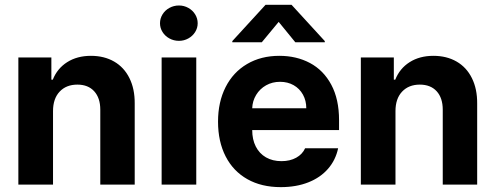

<svg xmlns="http://www.w3.org/2000/svg" viewBox="-20 -770 2066 801"><path d="M201.2 0H56.6V-530.3H194.3V-437.5H200.2Q218.8 -484.4 260.3 -510.7Q301.8 -537.1 359.4 -537.1Q414.6 -537.1 456.1 -513.2Q497.6 -489.3 520 -444.1Q542.5 -398.9 542 -337.9V0H398.4V-312.5Q398.4 -361.3 373 -389.2Q347.7 -417 302.7 -417Q256.3 -417 228.8 -387.7Q201.2 -358.4 201.2 -306.6Z M654.3 -530.3H798.8V0H654.3ZM647.5 -672.9Q647.5 -692.9 658 -710Q668.5 -727.1 686.8 -737.1Q705.1 -747.1 726.6 -747.1Q747.6 -747.1 765.6 -737.1Q783.7 -727.1 794.2 -710Q804.7 -692.9 804.7 -672.9Q804.7 -653.3 794.2 -636.5Q783.7 -619.6 765.6 -609.6Q747.6 -599.6 726.6 -599.6Q705.1 -599.6 686.8 -609.6Q668.5 -619.6 658 -636.5Q647.5 -653.3 647.5 -672.9Z M889.6 -262.7Q889.6 -344.2 921.1 -406.5Q952.6 -468.8 1010.7 -502.9Q1068.8 -537.1 1145.5 -537.1Q1216.8 -537.1 1273.2 -507.1Q1329.6 -477.1 1362.1 -416.5Q1394.5 -356 1394.5 -268.6V-227.5H1032.2Q1032.2 -188 1047.1 -158.7Q1062 -129.4 1089.6 -113.5Q1117.2 -97.7 1154.3 -97.7Q1189.9 -97.7 1215.8 -112.1Q1241.7 -126.5 1252.9 -151.4H1390.6Q1380.4 -102.5 1348.6 -65.9Q1316.9 -29.3 1266.4 -9.3Q1215.8 10.7 1151.4 10.7Q1070.8 10.7 1012 -22.5Q953.1 -55.7 921.4 -117.4Q889.6 -179.2 889.6 -262.7ZM1257.8 -318.4Q1257.8 -350.1 1243.9 -375.2Q1230 -400.4 1205.1 -414.6Q1180.2 -428.7 1148.4 -428.7Q1116.2 -428.7 1090.1 -414.1Q1064 -399.4 1048.6 -374Q1033.2 -348.6 1032.2 -318.4ZM1142.6 -678.7 1072.3 -593.8H949.2V-598.6L1087.9 -750H1196.3L1335 -598.6V-593.8H1211.9Z M1629.9 0H1485.4V-530.3H1623V-437.5H1628.9Q1647.5 -484.4 1689 -510.7Q1730.5 -537.1 1788.1 -537.1Q1843.3 -537.1 1884.8 -513.2Q1926.3 -489.3 1948.7 -444.1Q1971.2 -398.9 1970.7 -337.9V0H1827.1V-312.5Q1827.1 -361.3 1801.8 -389.2Q1776.4 -417 1731.4 -417Q1685.1 -417 1657.5 -387.7Q1629.9 -358.4 1629.9 -306.6Z"/></svg>

Font: WEMIX Pretendard
Style: Bold
Weight: 700
Designer: Base glyphs from Inter by Rasmus Andersson; Hangeul glyphs from Noto Sans CJK(Source Han Sans) by Jang Soo-young and Kan
Foundry: Kil Hyung-jin
Version: Version 1.000